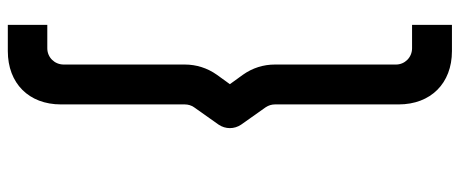

<svg xmlns="http://www.w3.org/2000/svg" viewBox="-354 -580 1148 479"><g transform="rotate(90 219.5 -340.0)"><path d="M107 214C187.5 214 240 161.5 240 81.5V-227.5C240 -236 242.5 -244 247 -250.5L290.5 -312C302 -329 302 -351 290.5 -368L247 -429.5C242.5 -436.5 240 -444 240 -452.5V-761C240 -841 187.5 -894 107 -894H41.5V-794.5H100C122.5 -794.5 140.5 -776.5 140.5 -754.5V-452.5C140.5 -423.5 149 -396.5 166 -372.5L189.5 -340L166 -307.5C149 -283.5 140.5 -256 140.5 -227.5V74.5C140.5 97.5 122.5 115.5 100 115.5H41.5V214Z"/></g></svg>

Font: Eudonet SemiBold
Style: Regular
Weight: 600
Designer: Mikhail Sharanda
Foundry: Mikhail Sharanda
Version: Version 4.503;Glyphs 3.1.2 (3151)